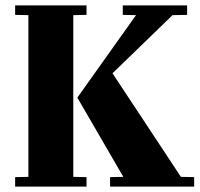

<svg xmlns="http://www.w3.org/2000/svg" viewBox="-20 -690 740 710"><path d="M251 -36 300 -35V0H36V-35L85 -36V-634L36 -635V-670H300V-635L251 -634ZM698 -35V0H387V-35L436 -36L266 -329L483 -634L434 -635V-670H672V-635L618 -634L396 -419L649 -36Z"/></svg>

Font: Rakkas
Style: Regular
Weight: 400
Designer: Zeynep Akay
Foundry: Zeynep Akay
Version: Version 2.000